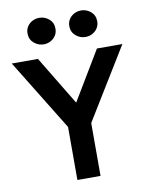

<svg xmlns="http://www.w3.org/2000/svg" viewBox="-99 -995 826 1066"><g transform="rotate(-10 314.5 -462.0)"><path d="M249.5 0V-299L3 -700H150.5L317.5 -424L483 -700H626.5L380 -298V0ZM197 -774Q166 -774 142 -794.8Q118 -815.5 118 -849Q118 -871.5 129 -888.2Q140 -905 158.2 -914.2Q176.5 -923.5 197 -923.5Q228 -923.5 251.8 -903Q275.5 -882.5 275.5 -849Q275.5 -826.5 264.5 -809.8Q253.5 -793 235.5 -783.5Q217.5 -774 197 -774ZM432.5 -774Q401.5 -774 377.5 -794.8Q353.5 -815.5 353.5 -849Q353.5 -871 364.5 -887.8Q375.5 -904.5 393.5 -914Q411.5 -923.5 432.5 -923.5Q463.5 -923.5 487.2 -903Q511 -882.5 511 -849Q511 -826.5 500 -809.8Q489 -793 471 -783.5Q453 -774 432.5 -774Z"/></g></svg>

Font: Geologica Thin Roman Medium
Style: Regular
Weight: 500
Version: Version 1.010;gftools[0.9.28]